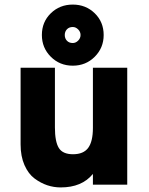

<svg xmlns="http://www.w3.org/2000/svg" viewBox="-20 -807 651 839"><path d="M163 -654Q163 -711 202 -749Q241 -787 298 -787Q355 -787 394 -749Q433 -711 433 -654Q433 -598 394 -559Q355 -520 298 -520Q241 -520 202 -559Q163 -598 163 -654ZM298 -619Q311 -619 321.5 -629.5Q332 -640 332 -654Q332 -668 321.5 -678.5Q311 -689 298 -689Q282 -689 272.5 -679Q263 -669 263 -654Q263 -639 272.5 -629Q282 -619 298 -619ZM386 0V-47Q338 12 245 12Q215 12 186.5 2.5Q158 -7 131 -27Q104 -47 87 -85.5Q70 -124 70 -176V-511H220V-250Q220 -188 237 -160.5Q254 -133 299 -133Q345 -133 365.5 -161Q386 -189 386 -248V-511H536V0Z"/></svg>

Font: Overpass Heavy
Style: Regular
Weight: 900
Designer: Delve Withrington, Thomas Jockin
Foundry: Delve Fonts
Version: Version 3.000;DELV;Overpass